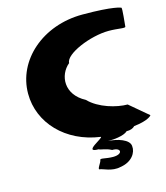

<svg xmlns="http://www.w3.org/2000/svg" viewBox="-130 -809 955 1106"><g transform="rotate(-15 347.5 -256.0)"><path d="M46 -350C46 -175 184 -30 386 -2C403 4 259 64 355 64C372 72 396 70 430 88C485 86 487 128 425 128C382 128 349 114 349 126C349 139 316 177 332 177C348 177 398 208 451 195C521 185 552 135 547 96C545 56 474 34 420 32C517 32 538 5 538 5C560 6 578 -1 588 -12C678 -22 700 -50 693 -50L584 -142C519 -142 416 -170 358 -230C244 -290 253 -404 320 -460C320 -514 478 -580 588 -580C644 -580 687 -568 687 -579C687 -590 700 -690 693 -690C693 -690 655 -710 466 -710C228 -710 46 -549 46 -350Z"/></g></svg>

Font: Ampere
Style: Ext
Weight: 400
Version: Version 1